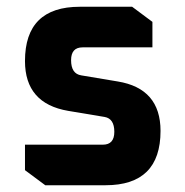

<svg xmlns="http://www.w3.org/2000/svg" viewBox="-20 -548 548 568"><path d="M53.9 -44.6V-120H284.3Q318.2 -120 318.2 -158Q318.2 -196.9 289.6 -202L181.9 -220Q53.9 -241.7 53.9 -367.5Q53.9 -528 216.1 -528H370.9L430.9 -483.3V-407.9H224.4Q190.3 -407.9 190.3 -370Q190.3 -329.6 220.6 -325L328.3 -307Q454.9 -286.3 454.9 -160.7Q454.9 0 292.3 0H113.9Z"/></svg>

Font: Oxanium ExtraLight
Style: Regular
Weight: 200
Designer: Severin Meyer
Version: Version 2.000